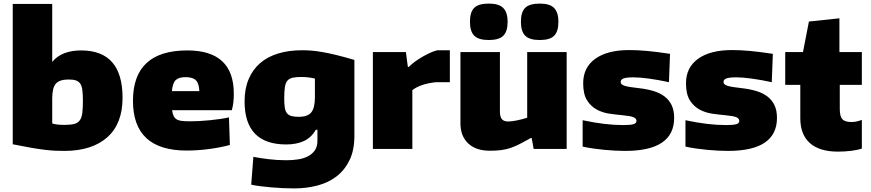

<svg xmlns="http://www.w3.org/2000/svg" viewBox="-20 -830 4856 1070"><path d="M342 11Q316 11 290 10Q264 9 230.5 5Q197 1 153.5 -6.5Q110 -14 51 -26V-808H271V-485Q298 -518 339 -533.5Q380 -549 432 -549Q663 -549 663 -285Q663 -141 578.5 -65.5Q494 10 342 11ZM339 -134Q372 -134 392.5 -139Q413 -144 424 -158.5Q435 -173 438.5 -199Q442 -225 442 -268Q442 -304 439 -327.5Q436 -351 427 -364Q418 -377 402.5 -382Q387 -387 362 -387Q312 -387 291.5 -364Q271 -341 271 -282V-142Q283 -138 299.5 -136Q316 -134 339 -134Z M1020 9Q721 9 721 -268Q721 -549 1024 -549Q1283 -549 1283 -308Q1283 -282 1280.5 -260Q1278 -238 1272 -216H939Q942 -195 948 -183Q954 -171 965 -164.5Q976 -158 994 -156Q1012 -154 1039 -154Q1063 -154 1092 -155.5Q1121 -157 1150.5 -160Q1180 -163 1207.5 -167Q1235 -171 1256 -176L1261 -22Q1209 -8 1145.5 0.5Q1082 9 1020 9ZM1014 -400Q976 -400 959 -383.5Q942 -367 938 -322H1091Q1089 -365 1072 -382.5Q1055 -400 1014 -400Z M1620 220Q1589 220 1555.5 218.5Q1522 217 1490 214Q1458 211 1429.5 207.5Q1401 204 1380 199L1392 44Q1427 51 1476 57Q1525 63 1575 63Q1611 63 1642.5 58Q1674 53 1698 40Q1722 27 1735.5 6.5Q1749 -14 1749 -46V-107H1740Q1715 -63 1673.5 -44Q1632 -25 1575 -25Q1343 -25 1343 -265Q1343 -335 1365.5 -388.5Q1388 -442 1429.5 -478Q1471 -514 1530.5 -532Q1590 -550 1664 -550Q1689 -550 1714.5 -548Q1740 -546 1773 -540.5Q1806 -535 1850 -524.5Q1894 -514 1955 -496V-73Q1955 7 1928 62.5Q1901 118 1855.5 153Q1810 188 1749 204Q1688 220 1620 220ZM1644 -179Q1695 -179 1715 -204Q1735 -229 1735 -289V-392Q1719 -396 1700 -398.5Q1681 -401 1658 -401Q1628 -401 1609.5 -396.5Q1591 -392 1581 -379.5Q1571 -367 1567.5 -343.5Q1564 -320 1564 -282Q1564 -251 1567 -231Q1570 -211 1579 -199.5Q1588 -188 1603.5 -183.5Q1619 -179 1644 -179Z M2058 -540H2242L2253 -457H2258Q2273 -472 2292 -486Q2311 -500 2332.5 -512.5Q2354 -525 2375.5 -535Q2397 -545 2417 -550H2487V-372H2410Q2390 -370 2370 -366Q2350 -362 2332.5 -356Q2315 -350 2301 -342.5Q2287 -335 2278 -328V0H2058Z M2704 -607Q2647 -607 2623 -631Q2599 -655 2599 -709Q2599 -763 2623 -786.5Q2647 -810 2704 -810Q2761 -810 2785 -785Q2809 -760 2809 -709Q2809 -655 2785 -631Q2761 -607 2704 -607ZM2988 -607Q2931 -607 2907 -631Q2883 -655 2883 -709Q2883 -763 2907 -786.5Q2931 -810 2988 -810Q3045 -810 3068.5 -785Q3092 -760 3092 -709Q3092 -655 3068.5 -631Q3045 -607 2988 -607ZM2710 10Q2632 10 2589 -31Q2546 -72 2546 -142V-540H2766V-208Q2766 -179 2777 -166Q2788 -153 2812 -153Q2832 -153 2861 -159Q2890 -165 2918 -174V-540H3138V0H2954L2943 -61H2939Q2903 -41 2876.5 -27.5Q2850 -14 2825 -5.5Q2800 3 2773 6.5Q2746 10 2710 10Z M3464 11Q3439 11 3409 9.5Q3379 8 3347.5 5Q3316 2 3285 -2.5Q3254 -7 3227 -13V-160Q3293 -146 3348 -139.5Q3403 -133 3454 -133Q3494 -133 3510.5 -138Q3527 -143 3527 -156Q3527 -170 3510 -177Q3493 -184 3448 -188Q3414 -191 3376 -196.5Q3338 -202 3305.5 -219.5Q3273 -237 3251.5 -271Q3230 -305 3230 -366Q3230 -454 3297.5 -502.5Q3365 -551 3486 -551Q3535 -551 3588 -546Q3641 -541 3714 -530L3708 -372Q3648 -385 3596.5 -392Q3545 -399 3510 -399Q3472 -399 3455.5 -393Q3439 -387 3439 -373Q3439 -359 3460.5 -352Q3482 -345 3538 -339Q3584 -334 3621 -323Q3658 -312 3683.5 -292.5Q3709 -273 3723 -244Q3737 -215 3737 -173Q3737 11 3464 11Z M4037 11Q4012 11 3982 9.5Q3952 8 3920.5 5Q3889 2 3858 -2.5Q3827 -7 3800 -13V-160Q3866 -146 3921 -139.5Q3976 -133 4027 -133Q4067 -133 4083.5 -138Q4100 -143 4100 -156Q4100 -170 4083 -177Q4066 -184 4021 -188Q3987 -191 3949 -196.5Q3911 -202 3878.5 -219.5Q3846 -237 3824.5 -271Q3803 -305 3803 -366Q3803 -454 3870.5 -502.5Q3938 -551 4059 -551Q4108 -551 4161 -546Q4214 -541 4287 -530L4281 -372Q4221 -385 4169.5 -392Q4118 -399 4083 -399Q4045 -399 4028.5 -393Q4012 -387 4012 -373Q4012 -359 4033.5 -352Q4055 -345 4111 -339Q4157 -334 4194 -323Q4231 -312 4256.5 -292.5Q4282 -273 4296 -244Q4310 -215 4310 -173Q4310 11 4037 11Z M4650 15Q4547 15 4493.5 -32.5Q4440 -80 4440 -171V-357H4356V-540H4455L4488 -710L4658 -728V-540H4783V-357H4660V-223Q4660 -181 4674.5 -165.5Q4689 -150 4726 -150Q4753 -150 4783 -162V-2Q4760 6 4723.5 10.5Q4687 15 4650 15Z"/></svg>

Font: Plata Sans Black
Style: Regular
Weight: 900
Designer: Pablo Impallari, Andres Torresi, & Cristiano Sobral
Foundry: Pablo Impallari, Andres Torresi, & Cristiano Sobral
Version: Version 1.00;December 28, 2019;FontCreator 12.0.0.2547 64-bi